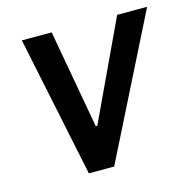

<svg xmlns="http://www.w3.org/2000/svg" viewBox="-83 -599 679 681"><g transform="rotate(-15 257.0 -258.5)"><path d="M162 0 54.5 -517H164L229 -155H234.5L404.5 -517H514.5L255 0Z"/></g></svg>

Font: Public Sans Thin SemiBold
Style: Italic
Weight: 600
Italic angle: -8°
Version: Version 2.001